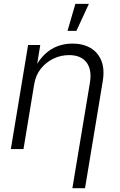

<svg xmlns="http://www.w3.org/2000/svg" viewBox="-20 -777 624 1001"><path d="M158.2 -337.4 102.5 0H36.6L126.5 -542.5H189.9L169.4 -416H158.2Q181.6 -463.4 212.4 -492.9Q243.2 -522.5 279.8 -536.1Q316.4 -549.8 357.4 -549.8Q412.6 -549.8 451.9 -526.9Q491.2 -503.9 508.8 -459.5Q526.4 -415 515.1 -350.1L423.3 204.1H357.4L448.7 -345.2Q460 -413.1 431.2 -451.4Q402.3 -489.7 339.8 -489.7Q297.4 -489.7 258.8 -471.4Q220.2 -453.1 193.1 -419.2Q166 -385.3 158.2 -337.4ZM332 -616.2 373 -756.8H443.4L378.4 -616.2Z"/></svg>

Font: Inter 16pt Light
Style: Italic
Weight: 300
Italic angle: -9.3988°
Version: Version 4.001;git-66647c0bb